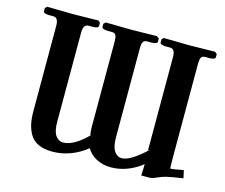

<svg xmlns="http://www.w3.org/2000/svg" viewBox="-95 -774 1070 913"><g transform="rotate(15 440.0 -317.5)"><path d="M217.8 -570.8V-129.9Q217.8 -85.4 232.2 -64.2Q246.6 -43 270 -43Q322.8 -43 392.1 -113.8L386.2 -109.9Q382.8 -128.9 382.8 -150.9V-570.8Q382.8 -591.3 377.9 -601.1Q373 -610.8 359.9 -610.8H338.9Q326.2 -610.8 317.6 -614Q309.1 -617.2 309.1 -623V-638.2L318.8 -647Q404.8 -645 446.8 -645L570.8 -647L582 -638.2V-623Q582 -610.8 550.8 -610.8H530.8Q517.1 -610.8 512 -601.1Q506.8 -591.3 506.8 -570.8V-131.8Q506.8 -86.9 521.2 -64.9Q535.6 -43 558.1 -43Q600.1 -43 676.8 -115.2L669.9 -111.8V-570.8Q669.9 -610.8 646 -610.8H625Q612.3 -610.8 603.8 -614Q595.2 -617.2 595.2 -623V-638.2L604 -647Q690.9 -645 732.9 -645L856.9 -647L867.2 -638.2V-623Q867.2 -610.8 836.9 -610.8H815.9Q802.7 -610.8 797.9 -601.1Q793 -591.3 793 -570.8V-110.8Q793 -55.2 794.9 -55.2Q810.1 -55.2 858.9 -64.9L867.2 -26.9Q811.5 -18.6 787.8 -12.9Q764.2 -7.3 743.2 2.9Q724.1 12.2 708 12.2H669.9L671.9 -43.9Q599.1 12.2 520 12.2Q478.5 12.2 446.8 -5.1Q415 -22.5 399.9 -49.8Q321.8 12.2 231 12.2Q190.9 12.2 163.3 -0.2Q135.7 -12.7 121.3 -36.6Q106.9 -60.5 101.1 -87.9Q95.2 -115.2 95.2 -151.9V-570.8Q95.2 -610.8 70.8 -610.8H50.8Q21 -610.8 21 -623V-638.2L29.8 -647Q117.2 -645 159.2 -645L283.2 -647L292 -638.2V-623Q292 -610.8 263.2 -610.8H243.2Q217.8 -610.8 217.8 -570.8Z"/></g></svg>

Font: Linux Libertine G
Style: Semibold
Weight: 600
Designer: Philipp H. Poll
Foundry: Philipp H. Poll
Version: Version 5.1.1